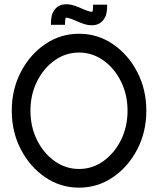

<svg xmlns="http://www.w3.org/2000/svg" viewBox="-20 -864 735 893"><path d="M347.7 -619.6Q285.2 -619.6 233.9 -583Q182.6 -546.4 152.1 -485.1Q121.6 -423.8 121.6 -349.1Q121.6 -274.4 152.1 -212.9Q182.6 -151.4 233.9 -114.7Q285.2 -78.1 347.7 -78.1Q409.7 -78.1 460.9 -114.7Q512.2 -151.4 542.7 -212.9Q573.2 -274.4 573.2 -349.1Q573.2 -423.8 542.7 -485.1Q512.2 -546.4 460.9 -583Q409.7 -619.6 347.7 -619.6ZM347.7 8.8Q261.2 8.8 190.2 -39.6Q119.1 -87.9 76.9 -169.2Q34.7 -250.5 34.7 -349.1Q34.7 -447.8 76.9 -529.1Q119.1 -610.4 190.2 -658.7Q261.2 -707 347.7 -707Q434.1 -707 505.1 -658.7Q576.2 -610.4 618.4 -529.1Q660.6 -447.8 660.6 -349.1Q660.6 -250.5 618.4 -169.2Q576.2 -87.9 505.1 -39.6Q434.1 8.8 347.7 8.8ZM407.7 -746.6Q388.2 -746.6 369.9 -752.7Q351.6 -758.8 334.5 -766.6Q300.8 -781.7 287.6 -781.7H286.1Q282.2 -775.4 282.2 -748.5H216.8Q216.8 -779.8 223.1 -799.3Q241.7 -844.2 287.6 -844.2Q307.1 -844.2 325.4 -838.1Q343.8 -832 360.8 -824.2Q394.5 -809.1 407.7 -809.1H409.2Q413.1 -815.4 413.1 -842.3H478.5Q478.5 -811 472.2 -791.5Q453.6 -746.6 407.7 -746.6Z"/></svg>

Font: Qaz
Style: Regular
Weight: 400
Designer: GGBotNet
Foundry: f0n7
Version: 0.70